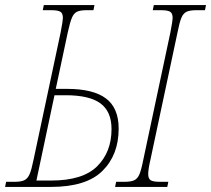

<svg xmlns="http://www.w3.org/2000/svg" viewBox="-41 -734 829 754"><path d="M-17 -20H16Q42 -20 55 -26.5Q68 -33 75.5 -50.5Q83 -68 91 -108L197 -606Q206 -653 206 -663Q206 -682 196 -688Q186 -694 160 -694H127L131 -714H330L326 -694H300Q274 -694 261.5 -688Q249 -682 241.5 -664.5Q234 -647 225 -606L178 -385H222Q325 -385 375 -347.5Q425 -310 425 -229Q425 -126 361.5 -63Q298 0 160 0H-21ZM415 -20H447Q473 -20 486 -26Q499 -32 506.5 -49.5Q514 -67 522 -108L628 -606Q637 -653 637 -663Q637 -682 627 -688Q617 -694 591 -694H559L563 -714H768L764 -694H731Q705 -694 692 -688Q679 -682 671.5 -664.5Q664 -647 656 -606L550 -108Q541 -69 541 -51Q541 -32 551 -26Q561 -20 587 -20H620L616 0H411ZM160 -25Q284 -25 340.5 -81Q397 -137 397 -227Q397 -296 353.5 -328Q310 -360 217 -360H173L102 -25Z"/></svg>

Font: Noto Serif NarrowThin
Style: Italic
Weight: 250
Width: 4
Italic angle: -12°
Designer: Monotype Design Team
Foundry: Monotype Imaging Inc.
Version: Version 1.001